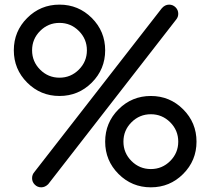

<svg xmlns="http://www.w3.org/2000/svg" viewBox="-20 -801 899 821"><path d="M429.7 -585.9Q429.7 -504.9 372.6 -447.8Q315.4 -390.6 234.4 -390.6Q153.3 -390.6 96.2 -447.8Q39.1 -504.9 39.1 -585.9Q39.1 -667 96.2 -724.1Q153.3 -781.2 234.4 -781.2Q315.4 -781.2 372.6 -724.1Q429.7 -667 429.7 -585.9ZM429.7 -195.3Q429.7 -276.4 486.8 -333.5Q543.9 -390.6 625 -390.6Q706.1 -390.6 763.2 -333.5Q820.3 -276.4 820.3 -195.3Q820.3 -114.3 763.2 -57.1Q706.1 0 625 0Q543.9 0 486.8 -57.1Q429.7 -114.3 429.7 -195.3ZM234.4 -703.1Q186 -703.1 151.6 -668.7Q117.2 -634.3 117.2 -585.9Q117.2 -537.6 151.6 -503.2Q186 -468.8 234.4 -468.8Q282.7 -468.8 317.1 -503.2Q351.6 -537.6 351.6 -585.9Q351.6 -634.3 317.1 -668.7Q282.7 -703.1 234.4 -703.1ZM625 -312.5Q576.7 -312.5 542.2 -278.1Q507.8 -243.7 507.8 -195.3Q507.8 -147 542.2 -112.5Q576.7 -78.1 625 -78.1Q673.3 -78.1 707.8 -112.5Q742.2 -147 742.2 -195.3Q742.2 -243.7 707.8 -278.1Q673.3 -312.5 625 -312.5ZM156.2 0Q140.1 0 128.7 -11.5Q117.2 -22.9 117.2 -39.1Q117.2 -54.2 127 -65.4L671.4 -765.1Q685.1 -781.2 703.1 -781.2Q719.2 -781.2 730.7 -769.8Q742.2 -758.3 742.2 -742.2Q742.2 -729 734.4 -718.8L186 -13.2Q172.4 0 156.2 0Z"/></svg>

Font: Comfortaa
Style: Regular
Weight: 400
Designer: Johan Aakerlund - aajohan
Foundry: Johan Aakerlund
Version: Version 2.004 2013